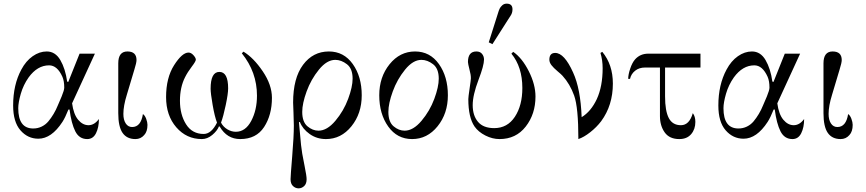

<svg xmlns="http://www.w3.org/2000/svg" viewBox="-20 -750 4744 1052"><path d="M190 10Q132 10 92 -36Q52 -82 52 -172Q52 -286 97 -369Q122 -416 159 -442Q196 -468 236 -468Q283 -468 310.5 -421Q338 -374 348 -303L354 -301L416 -456H500L375 -184Q383 -124 408 -94Q433 -64 465 -64Q497 -64 522 -98Q522 -52 506 -20Q490 12 458 12Q414 12 392.5 -30.5Q371 -73 361 -150H355Q337 -105 322 -82Q262 10 190 10ZM162 -46Q187 -46 208.5 -56.5Q230 -67 245 -85Q260 -103 273.5 -125.5Q287 -148 297 -173Q307 -198 318 -222Q332 -256 332 -270Q332 -306 322 -329Q294 -392 249 -392Q185 -392 137 -326Q108 -285 94 -236.5Q80 -188 80 -157Q80 -46 162 -46Z M678 -468Q728 -468 728 -421Q728 -406 716 -368L675 -231Q656 -170 656 -126Q656 -93 669 -73.5Q682 -54 704 -54Q752 -54 763 -125Q774 -118 781 -99Q788 -80 788 -66Q788 -29 770 -10Q751 12 722 12Q675 12 651.5 -22Q628 -56 628 -130V-403Q628 -468 678 -468Z M1086 12Q1002 12 946 -52.5Q890 -117 890 -218Q890 -324 934 -393Q978 -462 1013 -462Q1027 -462 1040 -447.5Q1053 -433 1053 -423Q1053 -414 1030.5 -384.5Q1008 -355 994 -327Q966 -272 966 -198Q966 -122 999.5 -69Q1033 -16 1096 -16Q1138 -16 1169 -78Q1156 -112 1145 -175.5Q1134 -239 1134 -264Q1134 -356 1182 -356Q1230 -356 1230 -266Q1230 -237 1217 -175Q1204 -113 1191 -78Q1203 -55 1225.5 -41.5Q1248 -28 1272 -28Q1325 -28 1356.5 -87.5Q1388 -147 1388 -226Q1388 -355 1305 -458L1314 -467Q1369 -434 1419.5 -359.5Q1470 -285 1470 -214Q1470 -120 1427 -54Q1384 12 1296 12Q1224 12 1184 -56L1180 -58Q1170 -33 1143 -10.5Q1116 12 1086 12Z M1725 -34Q1772 -34 1817.5 -88Q1863 -142 1887.5 -208Q1912 -274 1912 -319Q1912 -374 1881 -398Q1850 -422 1817 -422Q1771 -422 1727.5 -368.5Q1684 -315 1660 -249Q1636 -183 1636 -137Q1636 -82 1664.5 -58Q1693 -34 1725 -34ZM1766 12Q1716 12 1677 -15.5Q1638 -43 1623 -82L1618 -80L1624 -15Q1629 50 1636 92Q1638 106 1649 160Q1660 214 1660 232Q1660 257 1646.5 269.5Q1633 282 1616 282Q1599 282 1585.5 269.5Q1572 257 1572 232Q1572 215 1581 106.5Q1590 -2 1590 -62Q1590 -82 1588 -134.5Q1586 -187 1586 -188Q1586 -322 1640.5 -395Q1695 -468 1782 -468Q1864 -468 1913 -399Q1962 -330 1962 -228Q1962 -128 1905.5 -58Q1849 12 1766 12Z M2197 -34Q2244 -34 2289.5 -88Q2335 -142 2359.5 -208Q2384 -274 2384 -319Q2384 -374 2353 -398Q2322 -422 2289 -422Q2243 -422 2199.5 -368.5Q2156 -315 2132 -249Q2108 -183 2108 -137Q2108 -82 2136.5 -58Q2165 -34 2197 -34ZM2238 12Q2156 12 2107 -57Q2058 -126 2058 -228Q2058 -328 2114.5 -398Q2171 -468 2254 -468Q2336 -468 2385 -399Q2434 -330 2434 -228Q2434 -128 2377.5 -58Q2321 12 2238 12Z M2756 -730Q2788 -730 2788 -699Q2788 -688 2785 -679Q2782 -670 2777 -663Q2772 -656 2766 -646L2678 -508L2658 -518L2708 -676Q2713 -693 2717.5 -702.5Q2722 -712 2732 -721Q2742 -730 2756 -730ZM2590 -468Q2611 -468 2621.5 -454.5Q2632 -441 2632 -424Q2632 -391 2602 -313Q2570 -229 2570 -174Q2570 -117 2599 -82.5Q2628 -48 2688 -48Q2760 -48 2801 -110Q2842 -172 2842 -268Q2842 -383 2782 -456L2792 -466Q2841 -432 2877.5 -359.5Q2914 -287 2914 -221Q2914 -125 2860.5 -56.5Q2807 12 2717 12Q2678 12 2639.5 -7.5Q2601 -27 2580 -57Q2546 -107 2546 -207Q2546 -218 2553 -265Q2560 -312 2560 -321Q2560 -342 2553 -366Q2544 -402 2544 -410Q2544 -468 2590 -468Z M3022 -460Q3072 -460 3120 -353Q3161 -264 3167 -108Q3218 -139 3250 -207Q3282 -277 3282 -376Q3282 -420 3270 -460L3280 -466Q3338 -396 3338 -292Q3338 -173 3274 -86Q3249 -53 3214 -25.5Q3179 2 3149 12Q3149 -161 3126 -226Q3103 -290 3062 -335Q3056 -342 3034.5 -360Q3013 -378 3001.5 -393Q2990 -408 2990 -423Q2990 -460 3022 -460Z M3818 -456V-380H3624V-222Q3624 -142 3644.5 -103Q3665 -64 3711 -64Q3757 -64 3776 -130Q3790 -112 3790 -82Q3790 -42 3767 -15Q3744 12 3702 12Q3648 12 3622 -24.5Q3596 -61 3596 -114V-380H3514Q3482 -380 3460 -362.5Q3438 -345 3432 -318H3422Q3422 -341 3433 -374Q3444 -407 3460 -425Q3488 -456 3532 -456Z M4054 10Q3996 10 3956 -36Q3916 -82 3916 -172Q3916 -286 3961 -369Q3986 -416 4023 -442Q4060 -468 4100 -468Q4147 -468 4174.5 -421Q4202 -374 4212 -303L4218 -301L4280 -456H4364L4239 -184Q4247 -124 4272 -94Q4297 -64 4329 -64Q4361 -64 4386 -98Q4386 -52 4370 -20Q4354 12 4322 12Q4278 12 4256.5 -30.5Q4235 -73 4225 -150H4219Q4201 -105 4186 -82Q4126 10 4054 10ZM4026 -46Q4051 -46 4072.5 -56.5Q4094 -67 4109 -85Q4124 -103 4137.5 -125.5Q4151 -148 4161 -173Q4171 -198 4182 -222Q4196 -256 4196 -270Q4196 -306 4186 -329Q4158 -392 4113 -392Q4049 -392 4001 -326Q3972 -285 3958 -236.5Q3944 -188 3944 -157Q3944 -46 4026 -46Z M4542 -468Q4592 -468 4592 -421Q4592 -406 4580 -368L4539 -231Q4520 -170 4520 -126Q4520 -93 4533 -73.5Q4546 -54 4568 -54Q4616 -54 4627 -125Q4638 -118 4645 -99Q4652 -80 4652 -66Q4652 -29 4634 -10Q4615 12 4586 12Q4539 12 4515.5 -22Q4492 -56 4492 -130V-403Q4492 -468 4542 -468Z"/></svg>

Font: Old Standard TT
Style: Regular
Weight: 400
Designer: Alexey Kryukov <alexios@thessalonica.org.ru>
Version: Version 2.2